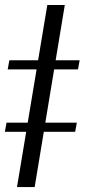

<svg xmlns="http://www.w3.org/2000/svg" viewBox="-79 -756 342 776"><path d="M182.9 -735.8 61.1 0H-10.3L112.2 -735.8ZM-47.9 -475.5 -41.2 -512.4H242.9L236.2 -475.5ZM-59.3 -223.4 -52.6 -260.3H231.5L224.8 -223.4Z"/></svg>

Font: Inter UI Extra Light
Style: Italic
Weight: 200
Italic angle: -9.39999°
Designer: Rasmus Andersson
Foundry: rsms
Version: 3.2;8d6f07862